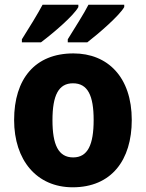

<svg xmlns="http://www.w3.org/2000/svg" viewBox="-20 -786 621 816"><path d="M508 -756V-766H356C337 -728 298 -668 268 -619V-606H351C399 -643 488 -720 508 -756ZM313 -756V-766H161C141 -728 104 -668 73 -619V-606H154C206 -645 293 -719 313 -756ZM540 -276C540 -458 438 -559 292 -559C129 -559 40 -451 40 -276C40 -105 136 10 289 10C454 10 540 -106 540 -276ZM203 -275C203 -381 229 -432 290 -432C353 -432 378 -380 378 -276C378 -171 353 -117 291 -117C228 -117 203 -171 203 -275Z"/></svg>

Font: Noto Sans Myanmar SemiCondensed ExtraBold
Style: Regular
Weight: 800
Width: 4
Designer: Monotype Design Team
Foundry: Monotype Imaging Inc.
Version: Version 2.107